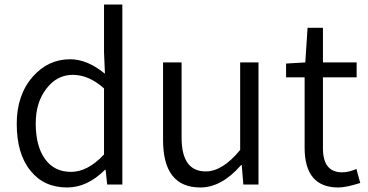

<svg xmlns="http://www.w3.org/2000/svg" viewBox="-20 -816 1627 849"><path d="M115 -61Q54 -135 54 -269Q54 -396 125 -477Q193 -554 290 -554Q366 -554 444 -490L440 -585V-796H521V0H454L447 -65H444Q366 13 277 13Q174 13 115 -61ZM440 -133V-425Q373 -485 302 -485Q232 -485 186 -425Q138 -364 138 -270Q138 -170 179 -113Q220 -56 294 -56Q368 -56 440 -133Z M701 -197V-540H783V-207Q783 -58 890 -58Q964 -58 1042 -153V-540H1123V0H1056L1049 -86H1046Q960 13 866 13Q701 13 701 -197Z M1327 -163V-474H1245V-535L1330 -540L1340 -693H1408V-540H1557V-474H1408V-160Q1408 -54 1493 -54Q1522 -54 1556 -69L1573 -7Q1511 13 1476 13Q1327 13 1327 -163Z"/></svg>

Font: Source Han Sans CN Normal
Style: Regular
Weight: 350
Designer: Ryoko NISHIZUKA 西塚涼子 (kana, bopomofo & ideographs); Paul D. Hunt (Latin, Greek & Cyrillic); Sandoll Communications 산돌커뮤니
Foundry: Adobe
Version: Version 2.004;hotconv 1.0.118;makeotfexe 2.5.65603